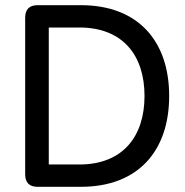

<svg xmlns="http://www.w3.org/2000/svg" viewBox="-20 -720 713 740"><path d="M124 0H292C511 0 632 -137 632 -350C632 -563 511 -700 292 -700H124C93 -700 77 -683 77 -652V-48C77 -17 93 0 124 0ZM168 -86V-614H286C453 -614 537 -507 537 -350C537 -194 453 -86 286 -86Z"/></svg>

Font: 寒蝉半圆体
Style: Regular
Weight: 400
Designer: Yoshimichi Ohira & Warren
Foundry: ChillType
Version: Version 1.800;Glyphs 3.1.1 (3135)